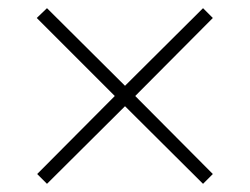

<svg xmlns="http://www.w3.org/2000/svg" viewBox="-20 -588 612 470"><path d="M71 -162 95 -138 286 -328 477 -138 501 -162 311 -353 501 -544 477 -568 286 -378 95 -568 70 -544 261 -353Z"/></svg>

Font: Noto Sans Sinhala ExtraLight
Style: Regular
Weight: 200
Designer: Jelle Bosma - Monotype Design Team
Foundry: Monotype Imaging Inc.
Version: Version 2.006